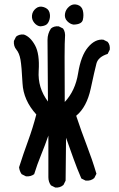

<svg xmlns="http://www.w3.org/2000/svg" viewBox="-20 -840 540 870"><path d="M230.5 9.8 210.9 0Q199.2 -15.6 199.2 -37.1V-225.6Q183.6 -180.7 166 -137.7Q148.4 -94.7 134.8 -50.8Q119.1 -39.1 97.7 -41L78.1 -50.8Q68.4 -64.5 66.4 -82Q85.9 -143.6 107.4 -202.1Q128.9 -260.7 144.5 -321.3Q85.9 -385.7 82 -462.9Q78.1 -540 72.8 -569.8Q67.4 -599.6 54.2 -615.2Q41 -630.9 43 -654.3L52.7 -673.8Q66.4 -685.5 87.9 -683.6Q117.2 -673.8 138.7 -634.8Q160.2 -595.7 155.3 -519Q150.4 -442.4 197.3 -379.9Q195.3 -630.9 195.3 -659.2Q195.3 -687.5 210.9 -710.9Q224.6 -722.7 246.1 -720.7L265.6 -710.9Q277.3 -695.3 274.4 -668.9Q271.5 -642.6 273.4 -377.9Q321.3 -428.7 334 -508.3Q346.7 -587.9 378.9 -626Q411.1 -664.1 448.2 -660.2L467.8 -650.4Q479.5 -636.7 477.5 -615.2L467.8 -595.7Q424.8 -582 417 -552.2Q409.2 -522.5 391.1 -438.5Q373 -354.5 325.2 -315.4Q348.6 -245.1 373 -181.6Q397.5 -118.2 417 -52.7L407.2 -33.2Q391.6 -19.5 368.2 -21.5L348.6 -31.2Q329.1 -76.2 312.5 -122.6Q295.9 -168.9 279.3 -215.8L277.3 -21.5L267.6 -2Q252 11.7 230.5 9.8ZM162.1 -720.7Q146.5 -722.7 134.8 -737.3Q123 -752 125 -770.5Q127 -789.1 142.6 -801.8Q158.2 -814.5 178.7 -807.6Q199.2 -800.8 204.1 -784.2Q209 -767.6 204.1 -751Q199.2 -734.4 189.5 -728Q179.7 -721.7 162.1 -720.7ZM313.5 -728.5Q297.9 -730.5 284.7 -744.1Q271.5 -757.8 274.4 -777.3Q277.3 -796.9 293.5 -810.5Q309.6 -824.2 330.1 -818.4Q350.6 -812.5 355.5 -792Q360.4 -771.5 355.5 -750.5Q350.6 -729.5 313.5 -728.5Z"/></svg>

Font: JasonHandwriting1
Style: Regular
Weight: 400
Version: Version 1.48.20